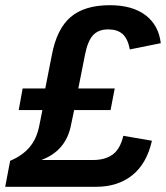

<svg xmlns="http://www.w3.org/2000/svg" viewBox="-45 -718 638 738"><path d="M539 -177Q519 -89 463.5 -44.5Q408 0 324 0H-25L-6 -100Q40 -119 68 -151.5Q96 -184 106 -235L118 -295H27L42 -378H129L154 -505Q173 -607 226.5 -652.5Q280 -698 377 -698Q464 -698 514.5 -659.5Q565 -621 573 -552L454 -528Q446 -570 426 -587.5Q406 -605 371 -605Q333 -605 312.5 -582.5Q292 -560 282 -509L256 -378H396L380 -295H240L227 -233Q207 -138 114 -103H313Q359 -103 388 -124Q417 -145 429 -196Z"/></svg>

Font: Libra Sans Modern
Style: Bold Italic
Weight: 700
Italic angle: -12°
Foundry: Stefan Peev, Context Ltd
Version: Version 1.000